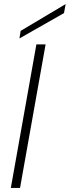

<svg xmlns="http://www.w3.org/2000/svg" viewBox="-20 -919 341 939"><path d="M158 -702 33 0H78L203 -702ZM301 -899 81 -768 75 -731 293 -855Z"/></svg>

Font: Momo Neue ExtLt
Style: Italic
Weight: 200
Italic angle: -10°
Designer: Ninad Kale (Devanagari), Jonny Pinhorn (Latin)
Foundry: Indian Type Foundry
Version: 4.004